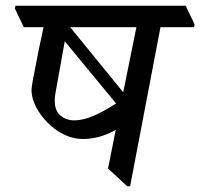

<svg xmlns="http://www.w3.org/2000/svg" viewBox="-20 -640 699 670"><path d="M271 -155Q234 -155 201.5 -171.5Q169 -188 144 -214Q119 -240 104.5 -269.5Q90 -299 90 -325Q90 -332 93 -351Q96 -370 100 -388Q106 -421 114.5 -463Q123 -505 132 -545H63L32 -610L34 -620H628L659 -555L657 -545H540L434 10H424L357 -52L384 -187Q354 -170 325.5 -162.5Q297 -155 271 -155ZM206 -496 173 -312Q171 -300 171 -289Q171 -253 191.5 -236.5Q212 -220 239 -220Q270 -220 307 -236Q344 -252 385 -279ZM456 -545H225L410 -318Z"/></svg>

Font: Tiro Devanagari Sanskrit
Style: Italic
Weight: 400
Italic angle: -11°
Designer: Devanagari: John Hudson & Fiona Ross, assisted by Paul Hanslow. Latin: John Hudson with Paul Hanslow, assisted by Kaja S
Foundry: Tiro Typeworks Ltd.
Version: Version 1.52